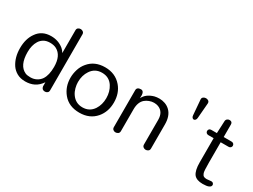

<svg xmlns="http://www.w3.org/2000/svg" viewBox="-55 -1283 2437 1853"><g transform="rotate(30 1164.0 -356.5)"><path d="M462 0Q426.6 0 421.5 -35.4V-81Q387.3 -31.6 344.3 -10.8Q301.3 10.1 247.5 10.1Q193.7 10.1 155.1 -11.4Q116.5 -32.9 92.4 -68.4Q44.3 -141.8 44.3 -244.3Q44.3 -349.4 93.7 -417.7Q146.8 -494.9 249.4 -494.9Q330.4 -494.9 389.9 -445.6Q408.9 -429.1 421.5 -406.3V-660.8Q421.5 -678.5 433.5 -687.3Q445.6 -696.2 460.8 -696.2Q475.9 -696.2 488 -686.7Q500 -677.2 500 -660.8V-36.7Q500 -17.7 488 -8.9Q475.9 0 462 0ZM341.8 -419Q312.7 -434.2 271.5 -434.2Q230.4 -434.2 202.5 -417.7Q174.7 -401.3 158.2 -374.7Q126.6 -324.1 126.6 -248.1Q126.6 -97.5 215.2 -58.2Q235.4 -49.4 272.2 -49.4Q308.9 -49.4 339.2 -65.8Q369.6 -82.3 387.3 -108.9Q420.3 -159.5 420.3 -250.6Q420.3 -377.2 341.8 -419Z M608.9 -240.5Q608.9 -286.1 623.4 -332.9Q638 -379.7 668.4 -415.2Q734.2 -494.9 850.6 -494.9Q964.6 -494.9 1032.9 -415.2Q1092.4 -345.6 1092.4 -241.8Q1092.4 -139.2 1032.9 -68.4Q965.8 10.1 850.6 10.1Q732.9 10.1 668.4 -68.4Q608.9 -140.5 608.9 -240.5ZM692.4 -240.5Q692.4 -210.1 701.3 -175.9Q710.1 -141.8 729.1 -113.9Q773.4 -49.4 850.6 -49.4Q929.1 -49.4 972.2 -113.9Q1007.6 -168.4 1007.6 -241.8Q1007.6 -313.9 972.2 -369.6Q930.4 -434.2 850.6 -434.2Q772.2 -434.2 729.1 -369.6Q692.4 -315.2 692.4 -240.5Z M1210.1 -448.1Q1210.1 -465.8 1222.2 -474.7Q1234.2 -483.5 1255.7 -483.5Q1296.2 -483.5 1288.6 -403.8Q1317.7 -464.6 1400 -488.6Q1425.3 -494.9 1455.7 -494.9Q1486.1 -494.9 1517.1 -484.2Q1548.1 -473.4 1572.2 -450.6Q1624.1 -401.3 1624.1 -305.1V-36.7Q1624.1 -17.7 1611.4 -8.9Q1598.7 0 1584.2 0Q1569.6 0 1557.6 -9.5Q1545.6 -19 1545.6 -36.7V-311.4Q1545.6 -400 1475.9 -426.6Q1455.7 -434.2 1429.7 -434.2Q1403.8 -434.2 1377.2 -424.1Q1350.6 -413.9 1331.6 -397.5Q1288.6 -359.5 1288.6 -281V-36.7Q1288.6 -17.7 1275.9 -8.9Q1263.3 0 1248.1 0Q1232.9 0 1221.5 -9.5Q1210.1 -19 1210.1 -36.7Z M1801.3 -687.3V-689.9Q1801.3 -705.1 1813.9 -713.9Q1826.6 -722.8 1841.8 -722.8Q1857 -722.8 1869 -714.6Q1881 -706.3 1881 -689.9V-687.3L1867.1 -517.7Q1865.8 -502.5 1858.2 -493.7Q1850.6 -484.8 1841.1 -484.8Q1831.6 -484.8 1824.1 -493Q1816.5 -501.3 1815.2 -517.7Z M2315.2 -29.1Q2315.2 10.1 2225.3 10.1Q2157 10.1 2127.8 -25.3Q2097.5 -64.6 2097.5 -155.7V-425.3H2039.2Q2024.1 -425.3 2015.8 -434.2Q2007.6 -443 2007.6 -454.4Q2007.6 -465.8 2015.2 -474.7Q2022.8 -483.5 2039.2 -483.5H2100L2106.3 -621.5Q2107.6 -636.7 2119 -645.6Q2130.4 -654.4 2143 -654.4Q2175.9 -654.4 2175.9 -622.8V-483.5H2263.3Q2278.5 -483.5 2286.7 -474.7Q2294.9 -465.8 2294.9 -454.4Q2294.9 -443 2286.7 -434.2Q2278.5 -425.3 2263.3 -425.3H2175.9V-198.7Q2175.9 -106.3 2182.9 -85.4Q2189.9 -64.6 2201.9 -57Q2213.9 -49.4 2235.4 -49.4L2287.3 -54.4Q2301.3 -54.4 2308.2 -45.6Q2315.2 -36.7 2315.2 -29.1Z"/></g></svg>

Font: Mandali
Style: Regular
Weight: 400
Designer: Purushoth Kumar Guthula
Foundry: Silikandhra, Hyderabad
Version: Version 1.0.5; ttfautohint (v1.2.25-373a) -l 7 -r 28 -G 50 -